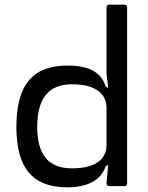

<svg xmlns="http://www.w3.org/2000/svg" viewBox="-20 -795 633 820"><path d="M513 -775H446C440 -775 435 -770 435 -765V-482L442 -419L435 -423L431 -426C412 -487 360 -515 268 -515C119 -515 50 -432 50 -253C50 -77 119 5 268 5C349 5 412 -23 431 -85L435 -87L442 -91L435 -11C435 -5 440 0 446 0H513C518 0 523 -5 523 -11V-765C523 -770 518 -775 513 -775ZM139 -253C139 -376 188 -435 288 -435C385 -435 435 -397 435 -334V-176C435 -113 385 -76 288 -76C188 -76 139 -133 139 -253Z"/></svg>

Font: Aldone Medium
Style: Regular
Weight: 500
Designer: Pietro Gregorini
Version: Version 1.500;FEAKit 1.0